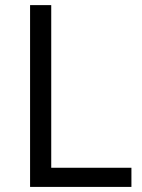

<svg xmlns="http://www.w3.org/2000/svg" viewBox="-20 -734 559 754"><path d="M98.1 0V-713.9H181.2V-75.2H496.1V0Z"/></svg>

Font: f01836669
Style: Regular
Weight: 400
Foundry: Ascender Corporation
Version: Version 1.10